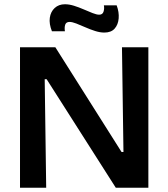

<svg xmlns="http://www.w3.org/2000/svg" viewBox="-20 -882 790 902"><path d="M74 0V-660H240L551 -168H560L553 -660H677V0H524L199 -510H190L197 0ZM470 -729Q450 -729 426.5 -736.5Q403 -744 380.5 -754Q358 -764 338.5 -771.5Q319 -779 307 -779Q291 -779 286.5 -766.5Q282 -754 285 -735H224Q210 -770 214 -798.5Q218 -827 237 -844.5Q256 -862 285 -862Q305 -862 327.5 -855Q350 -848 373 -838Q396 -828 415 -820.5Q434 -813 446 -813Q462 -813 466.5 -827.5Q471 -842 468 -857H528Q540 -825 537.5 -795.5Q535 -766 518.5 -747.5Q502 -729 470 -729Z"/></svg>

Font: Bricolage Grotesque 24pt SemiBold
Style: Regular
Weight: 600
Designer: Mathieu Triay
Foundry: Atelier Triay
Version: Version 1.001;gftools[0.9.33.dev8+g029e19f]